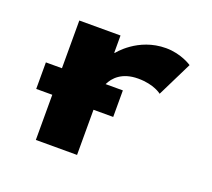

<svg xmlns="http://www.w3.org/2000/svg" viewBox="-96 -651 856 775"><g transform="rotate(20 332.0 -264.0)"><path d="M126.6 -194V0H303.6V-194H388.3V-308H314.2C328.4 -338 360.6 -374 430.7 -374C499.4 -374 532.4 -346 532.4 -346L606.4 -496C606.4 -496 560.4 -528 494.4 -528C373.8 -528 306.1 -439 306.1 -439H303.6V-513H126.6V-308H57.6V-194Z"/></g></svg>

Font: Hussar
Style: BdSuprExt
Weight: 700
Foundry: Cannot Into Space Fonts
Version: Version 2.00